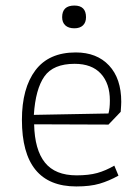

<svg xmlns="http://www.w3.org/2000/svg" viewBox="-20 -663 506 692"><path d="M204 -601Q204 -643 248 -643Q290 -643 290 -601Q290 -582 279 -571.5Q268 -561 248 -561Q227 -561 215.5 -571.5Q204 -582 204 -601ZM59 -231Q59 -345 107.5 -409.5Q156 -474 253 -474Q329 -474 373 -427Q417 -380 417 -296Q417 -286 415 -260L371 -214L103 -215Q105 -123 142 -77Q179 -31 256 -31Q300 -31 330.5 -39.5Q361 -48 392 -66L407 -30Q373 -11 339 -1Q305 9 255 9Q59 9 59 -231ZM371 -254Q376 -272 376 -301Q376 -362 343.5 -397.5Q311 -433 249 -433Q172 -433 140 -387.5Q108 -342 102 -249Z"/></svg>

Font: Athiti Light
Style: Regular
Weight: 300
Designer: CadsonDemak Team
Foundry: CadsonDemak
Version: Version 1.033